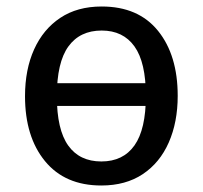

<svg xmlns="http://www.w3.org/2000/svg" viewBox="-20 -559 624 591"><path d="M293 -539Q406 -539 466.5 -464Q527 -389 527 -264Q527 -183 499.5 -120.5Q472 -58 419.5 -23Q367 12 292 12Q180 12 118.5 -63Q57 -138 57 -263Q57 -345 85 -407Q113 -469 165.5 -504Q218 -539 293 -539ZM293 -465Q226 -465 190.5 -416Q155 -367 155 -263Q155 -160 190 -111Q225 -62 292 -62Q359 -62 394 -111.5Q429 -161 429 -264Q429 -367 394 -416Q359 -465 293 -465ZM141 -303H443L442 -233H141Z"/></svg>

Font: Fira Sans Variable
Style: Regular
Weight: 400
Designer: Carrois Corporate & Edenspiekermann AG
Foundry: Carrois Corporate GbR & Edenspiekermann AG
Version: Version 4.202